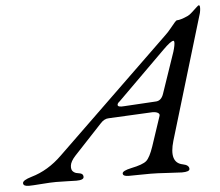

<svg xmlns="http://www.w3.org/2000/svg" viewBox="-50 -731 906 792"><g transform="rotate(-5 403.0 -335.5)"><path d="M640 -506 442 -310Q430 -301 432 -293.5Q434 -286 458 -288L592 -296Q613 -298 622 -324L680 -494Q684 -507 686 -517.5Q688 -528 687.5 -533.5Q687 -539 684 -539Q673 -539 640 -506ZM672 5Q661 5 614 2Q567 -1 544 -1Q524 -1 492.5 -0.5Q461 0 452 0Q428 0 428 -12Q428 -23 465 -31Q514 -41 529 -54.5Q544 -68 559 -112L600 -235Q603 -243 595 -248Q587 -253 572 -253L391 -244Q372 -244 356 -226L240 -102Q220 -80 218 -63Q216 -46 224 -38.5Q232 -31 241 -30Q256 -28 261 -24Q266 -20 266 -12Q266 1 235 1Q229 1 199.5 0Q170 -1 151 -1Q129 -1 90.5 2Q52 5 38 5Q15 5 15 -8Q15 -20 52 -31Q122 -51 180 -108L652 -564Q664 -575 676.5 -590.5Q689 -606 696 -614Q703 -622 706 -622Q721 -622 752 -636Q759 -639 770.5 -649.5Q782 -660 790.5 -668Q799 -676 801 -676Q804 -676 805 -672Q806 -668 805.5 -660.5Q805 -653 803 -644L648 -128Q622 -39 678 -28Q704 -23 704 -7Q704 5 672 5Z"/></g></svg>

Font: EB Garamond 12
Style: Italic
Weight: 400
Italic angle: -17°
Version: Version 0.016; ttfautohint (v1.8.4)